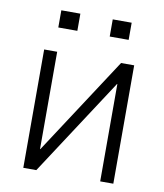

<svg xmlns="http://www.w3.org/2000/svg" viewBox="-81 -778 723 844"><g transform="rotate(10 281.0 -355.5)"><path d="M423.3 -528.3H481.9V0H423.3V-434.1L421.9 -434.6L138.2 0H80.1V-528.3H138.2V-94.2L139.6 -93.8ZM438.5 -634.3H354V-710.9H438.5ZM209.5 -634.3H124.5V-710.9H209.5Z"/></g></svg>

Font: Franko
Style: Light
Weight: 300
Designer: Google
Version: Version 1.200310; 2013